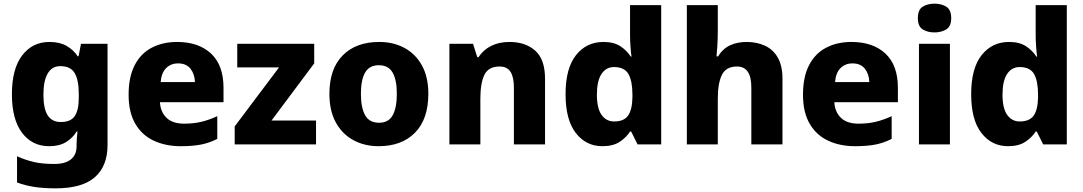

<svg xmlns="http://www.w3.org/2000/svg" viewBox="-20 -788 5913 1048"><path d="M250 -559Q306 -559 343.5 -537.5Q381 -516 404 -481H409L422 -549H567V3Q567 119 497.5 179.5Q428 240 284 240Q219 240 168.5 232.5Q118 225 73 208V65Q120 86 166 96.5Q212 107 276 107Q336 107 367 82Q398 57 398 10V-2Q398 -14 399.5 -33Q401 -52 403 -70H398Q377 -35 340.5 -12.5Q304 10 248 10Q156 10 100.5 -63Q45 -136 45 -274Q45 -412 101 -485.5Q157 -559 250 -559ZM309 -427Q264 -427 240.5 -387Q217 -347 217 -272Q217 -194 240.5 -158Q264 -122 312 -122Q366 -122 388 -154.5Q410 -187 410 -254V-276Q410 -350 388 -388.5Q366 -427 309 -427Z M947 -559Q1064 -559 1132 -495.5Q1200 -432 1200 -309V-230H853Q856 -177 889 -145Q922 -113 985 -113Q1036 -113 1078.5 -123Q1121 -133 1166 -154V-30Q1126 -9 1080 0.5Q1034 10 966 10Q884 10 819.5 -20Q755 -50 718.5 -112.5Q682 -175 682 -271Q682 -368 715 -432Q748 -496 808 -527.5Q868 -559 947 -559ZM952 -442Q913 -442 887 -416.5Q861 -391 857 -340H1044Q1043 -383 1020 -412.5Q997 -442 952 -442Z M1705 0H1261V-98L1503 -420H1275V-549H1695V-442L1462 -130H1705Z M2318 -276Q2318 -138 2245.5 -64Q2173 10 2047 10Q1969 10 1908 -23.5Q1847 -57 1812.5 -120.5Q1778 -184 1778 -276Q1778 -412 1850.5 -485.5Q1923 -559 2050 -559Q2128 -559 2188.5 -526Q2249 -493 2283.5 -430Q2318 -367 2318 -276ZM1950 -276Q1950 -200 1973 -159Q1996 -118 2049 -118Q2101 -118 2123.5 -159Q2146 -200 2146 -276Q2146 -352 2123 -392Q2100 -432 2048 -432Q1996 -432 1973 -392Q1950 -352 1950 -276Z M2761 -559Q2848 -559 2901.5 -511.5Q2955 -464 2955 -358V0H2785V-311Q2785 -367 2766.5 -396Q2748 -425 2707 -425Q2646 -425 2624 -379.5Q2602 -334 2602 -250V0H2433V-549H2562L2585 -476H2592Q2618 -516 2661 -537.5Q2704 -559 2761 -559Z M3268 10Q3179 10 3123 -62Q3067 -134 3067 -274Q3067 -415 3124 -487Q3181 -559 3274 -559Q3330 -559 3365.5 -536Q3401 -513 3423 -479H3427Q3424 -498 3421.5 -532.5Q3419 -567 3419 -598V-760H3589V0H3460L3425 -70H3419Q3398 -37 3362 -13.5Q3326 10 3268 10ZM3332 -125Q3386 -125 3408.5 -157.5Q3431 -190 3432 -257V-272Q3432 -345 3410.5 -383.5Q3389 -422 3331 -422Q3288 -422 3263 -384Q3238 -346 3238 -271Q3238 -197 3263.5 -161Q3289 -125 3332 -125Z M3898 -628Q3898 -575 3895.5 -538Q3893 -501 3891 -480H3899Q3926 -523 3965.5 -541Q4005 -559 4055 -559Q4111 -559 4155.5 -538.5Q4200 -518 4225.5 -473.5Q4251 -429 4251 -358V0H4081V-311Q4081 -425 4003 -425Q3943 -425 3920.5 -379.5Q3898 -334 3898 -250V0H3729V-760H3898Z M4628 -559Q4745 -559 4813 -495.5Q4881 -432 4881 -309V-230H4534Q4537 -177 4570 -145Q4603 -113 4666 -113Q4717 -113 4759.5 -123Q4802 -133 4847 -154V-30Q4807 -9 4761 0.5Q4715 10 4647 10Q4565 10 4500.5 -20Q4436 -50 4399.5 -112.5Q4363 -175 4363 -271Q4363 -368 4396 -432Q4429 -496 4489 -527.5Q4549 -559 4628 -559ZM4633 -442Q4594 -442 4568 -416.5Q4542 -391 4538 -340H4725Q4724 -383 4701 -412.5Q4678 -442 4633 -442Z M5081 -768Q5118 -768 5145 -751.5Q5172 -735 5172 -689Q5172 -644 5145 -627.5Q5118 -611 5081 -611Q5043 -611 5016.5 -627.5Q4990 -644 4990 -689Q4990 -735 5016.5 -751.5Q5043 -768 5081 -768ZM5165 -549V0H4996V-549Z M5482 10Q5393 10 5337 -62Q5281 -134 5281 -274Q5281 -415 5338 -487Q5395 -559 5488 -559Q5544 -559 5579.5 -536Q5615 -513 5637 -479H5641Q5638 -498 5635.5 -532.5Q5633 -567 5633 -598V-760H5803V0H5674L5639 -70H5633Q5612 -37 5576 -13.5Q5540 10 5482 10ZM5546 -125Q5600 -125 5622.5 -157.5Q5645 -190 5646 -257V-272Q5646 -345 5624.5 -383.5Q5603 -422 5545 -422Q5502 -422 5477 -384Q5452 -346 5452 -271Q5452 -197 5477.5 -161Q5503 -125 5546 -125Z"/></svg>

Font: Noto Sans Meetei Mayek ExtraBold
Style: Regular
Weight: 800
Designer: Monotype Design Team and Neelakash Kshetrimayum
Foundry: Monotype Imaging Inc.
Version: Version 2.002; ttfautohint (v1.8.4.7-5d5b)